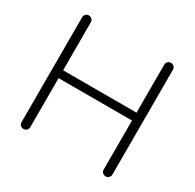

<svg xmlns="http://www.w3.org/2000/svg" viewBox="-167 -962 1160 1144"><g transform="rotate(30 412.5 -390.5)"><path d="M130 0Q117 0 108.5 -8.5Q100 -17 100 -30V-751Q100 -764 108.5 -772.5Q117 -781 130 -781Q143 -781 151.5 -772.5Q160 -764 160 -751V-421H665V-751Q665 -764 673.5 -772.5Q682 -781 695 -781Q707 -781 716 -772.5Q725 -764 725 -751V-30Q725 -17 716 -8.5Q707 0 695 0Q682 0 673.5 -8.5Q665 -17 665 -30V-367H160V-30Q160 -17 151.5 -8.5Q143 0 130 0Z"/></g></svg>

Font: ComfortaaLight
Style: Regular
Weight: 300
Designer: Johan Aakerlund
Foundry: Johan Aakerlund
Version: Version 3.104; ttfautohint (v1.8.1.43-b0c9)